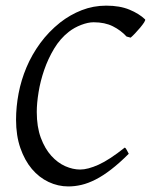

<svg xmlns="http://www.w3.org/2000/svg" viewBox="-20 -650 537 683"><path d="M496.1 -581.1Q498 -578.6 492.7 -570.3Q487.3 -562 478.8 -551.8Q470.2 -541.5 460.7 -531.5Q451.2 -521.5 444.8 -516.1L430.2 -520Q410.2 -542 381.6 -556.4Q353 -570.8 313 -570.8Q293.5 -570.8 269 -561.5Q244.6 -552.2 225.1 -537.1Q194.3 -513.2 172.6 -477.1Q150.9 -440.9 137.2 -401.1Q123.5 -361.3 117.2 -322Q110.8 -282.7 110.8 -252Q110.8 -198.7 125.2 -159.9Q139.6 -121.1 162.4 -95.9Q185.1 -70.8 212.2 -58.8Q239.3 -46.9 265.1 -46.9Q292.5 -46.9 330.8 -64.2Q369.1 -81.5 423.8 -125Q426.3 -124 428.2 -120.8Q430.2 -117.7 432.1 -114.3Q434.1 -110.8 435.5 -107.7Q437 -104.5 438 -103Q404.8 -69.8 375.7 -47.4Q346.7 -24.9 320.3 -11.5Q293.9 2 270 7.6Q246.1 13.2 223.1 13.2Q186.5 13.2 152.8 -2.7Q119.1 -18.6 93.5 -48.8Q67.9 -79.1 52.5 -123.3Q37.1 -167.5 37.1 -224.1Q37.1 -270 46.1 -317.6Q55.2 -365.2 74.2 -410.4Q93.3 -455.6 123 -496.3Q152.8 -537.1 193.8 -569.8Q229.5 -597.7 270.8 -613.8Q312 -629.9 357.9 -629.9Q406.2 -629.9 440.4 -615.7Q474.6 -601.6 496.1 -581.1Z"/></svg>

Font: Gentium
Style: Italic
Weight: 400
Italic angle: -7°
Designer: J. Victor Gaultney
Version: Version 1.02; 2005; OFL release